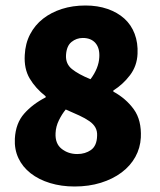

<svg xmlns="http://www.w3.org/2000/svg" viewBox="-20 -666 580 698"><path d="M182 -182Q180 -144 204 -125Q228 -106 261 -106Q290 -106 311 -121Q332 -136 333 -172Q334 -189 327 -202Q320 -215 305 -225.5Q290 -236 268.5 -246Q247 -256 219 -268Q205 -251 194 -228.5Q183 -206 182 -182ZM309 -378Q339 -418 341 -458Q343 -491 327 -509.5Q311 -528 281 -528Q258 -528 240 -513.5Q222 -499 220 -466Q218 -434 241.5 -415Q265 -396 309 -378ZM34 -162Q37 -218 68 -253Q99 -288 146 -312V-316Q109 -345 88 -380.5Q67 -416 70 -466Q72 -508 89.5 -541.5Q107 -575 136.5 -598Q166 -621 205 -633.5Q244 -646 291 -646Q335 -646 371 -633.5Q407 -621 432 -598.5Q457 -576 469.5 -543Q482 -510 480 -470Q478 -426 452.5 -392.5Q427 -359 392 -337V-333Q438 -308 466.5 -268.5Q495 -229 492 -166Q490 -128 472 -95.5Q454 -63 422 -39Q390 -15 346.5 -1.5Q303 12 251 12Q203 12 162 -0.5Q121 -13 91.5 -36Q62 -59 47 -91Q32 -123 34 -162Z"/></svg>

Font: Kilde Sans Black
Style: Regular
Weight: 900
Italic angle: -3°
Designer: Paul D. Hunt
Foundry: Adobe Systems Incorporated
Version: Version 1.050;PS Version 1.000;hotconv 1.0.70;makeotf.lib2.5